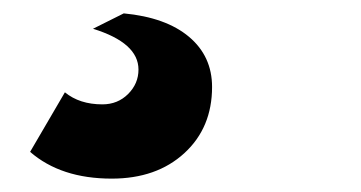

<svg xmlns="http://www.w3.org/2000/svg" viewBox="-20 -49 540 287"><path d="M119 -6 165 -29Q228 -23 262.5 6Q297 35 297 81Q297 142 255.5 180Q214 218 147 218Q71 218 25 178L77 89Q99 107 133 107Q156 107 171.5 91.5Q187 76 187 55Q187 15 119 -6Z"/></svg>

Font: Elaine Sans Black
Style: Italic
Weight: 900
Italic angle: -13°
Designer: Wei Huang
Foundry: Wei Huang
Version: Version 2.001;December 24, 2019;FontCreator 12.0.0.2547 64-b